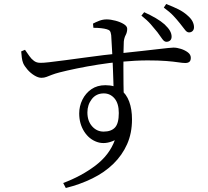

<svg xmlns="http://www.w3.org/2000/svg" viewBox="-20 -859 1040 960"><path d="M812 -650Q801 -650 791 -664.5Q781 -679 767 -698Q751 -718 733.5 -738Q716 -758 687 -781L701 -798Q734 -783 759.5 -768Q785 -753 803 -737Q822 -719 830 -704.5Q838 -690 838 -676Q838 -663 830.5 -656.5Q823 -650 812 -650ZM296 56Q387 22 457 -31Q527 -84 554 -158Q506 -135 465.5 -149Q425 -163 400.5 -202Q376 -241 376 -292Q376 -328 392 -360.5Q408 -393 437 -413Q466 -433 507 -433Q554 -433 583 -411Q612 -389 626 -351Q640 -313 640 -262Q640 -193 615.5 -138Q591 -83 547 -40Q503 3 442 33Q381 63 309 81ZM498 -201Q536 -201 555 -221.5Q574 -242 574 -294Q574 -342 552.5 -367Q531 -392 499 -392Q461 -392 439 -363.5Q417 -335 417 -297Q417 -254 440.5 -227.5Q464 -201 498 -201ZM187 -470Q171 -470 151.5 -482Q132 -494 117 -511.5Q102 -529 96 -543Q91 -555 89 -571.5Q87 -588 86 -602L105 -610Q117 -593 127 -578.5Q137 -564 150 -554.5Q163 -545 180 -545Q193 -544 226.5 -548Q260 -552 306.5 -558Q353 -564 403 -571Q453 -578 499 -583.5Q545 -589 577 -592Q645 -599 692.5 -604.5Q740 -610 771.5 -613.5Q803 -617 821 -619Q839 -621 847 -621Q865 -621 885 -614.5Q905 -608 919.5 -597Q934 -586 934 -570Q934 -556 927 -550Q920 -544 906 -544Q894 -544 871 -547.5Q848 -551 811 -554Q774 -557 717.5 -557Q661 -557 582 -550Q528 -545 471 -536Q414 -527 363.5 -516.5Q313 -506 278 -497Q255 -491 239.5 -485Q224 -479 212.5 -474.5Q201 -470 187 -470ZM548 -407Q548 -423 547 -448.5Q546 -474 545 -505Q544 -536 542.5 -568.5Q541 -601 539 -630.5Q537 -660 536 -683Q534 -698 529.5 -704Q525 -710 513 -713Q503 -716 486 -718Q469 -720 447 -720L445 -741Q458 -748 476 -755Q494 -762 513 -762Q533 -762 557.5 -755.5Q582 -749 599 -738.5Q616 -728 616 -715Q616 -698 608.5 -684Q601 -670 599 -651Q598 -633 597.5 -599.5Q597 -566 597 -524Q597 -482 597.5 -438.5Q598 -395 599 -358ZM925 -697Q914 -697 904 -711Q894 -725 879 -743Q863 -763 846 -781Q829 -799 799 -821L811 -839Q847 -825 872 -812.5Q897 -800 916 -783Q935 -767 942.5 -752Q950 -737 950 -723Q950 -711 943 -704Q936 -697 925 -697Z"/></svg>

Font: Noto Serif HK ExtraLight
Style: Regular
Weight: 400
Version: Version 2.002-H1;hotconv 1.1.0;makeotfexe 2.6.0